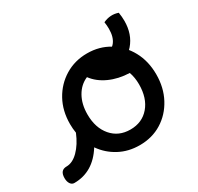

<svg xmlns="http://www.w3.org/2000/svg" viewBox="-169 -737 932 906"><g transform="rotate(-30 297.0 -284.5)"><path d="M-1 -72Q32 -72 63.5 -103.5Q95 -135 117 -188Q113 -212 113 -237Q113 -309 144 -365Q175 -421 228.5 -453.5Q282 -486 349 -486Q416 -486 469 -453.5Q522 -421 552.5 -365Q583 -309 583 -237Q583 -165 552.5 -108Q522 -51 469.5 -18.5Q417 14 349 14Q288 14 238.5 -12.5Q189 -39 157 -85Q95 14 -8 14Q-21 14 -29 2Q-37 -10 -37 -29Q-37 -72 -1 -72ZM348 -72Q412 -72 450.5 -117Q489 -162 489 -237Q489 -274 478 -305Q418 -307 369.5 -329Q321 -351 293 -389Q253 -372 230 -331.5Q207 -291 207 -235Q207 -162 245.5 -117Q284 -72 348 -72ZM423 -440Q458 -440 477.5 -465Q497 -490 497 -535Q497 -553 494 -572Q535 -591 575 -577Q577 -565 578 -553.5Q579 -542 579 -531Q579 -458 537.5 -410Q496 -362 423 -354Z"/></g></svg>

Font: Borel
Style: Regular
Weight: 400
Designer: Rosalie Wagner
Foundry: ANRT
Version: Version 1.007; ttfautohint (v1.8.4.7-5d5b)